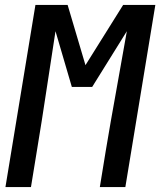

<svg xmlns="http://www.w3.org/2000/svg" viewBox="-20 -755 647 775"><path d="M2 0 123 -735H253L325 -492L477 -735H607L486 0H383L407 -147Q427 -267 449 -387.5Q471 -508 492 -629L352 -404H270L204 -629Q185 -508 167 -387.5Q149 -267 129 -147L105 0Z"/></svg>

Font: Iosevka SmBd Ex Obl
Style: Regular
Weight: 600
Width: 7
Italic angle: -9°
Monospace: yes
Designer: Belleve Invis
Foundry: Belleve Invis
Version: Version 32.5.0; ttfautohint (v1.8.4)